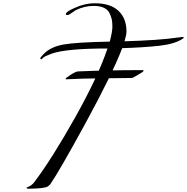

<svg xmlns="http://www.w3.org/2000/svg" viewBox="-20 -1124 1142 1172"><path d="M286 2Q278 10 272 14Q253 27 156 28Q142 28 142 22Q142 20 149 18Q176 8 192 -16Q297 -155 438 -406Q579 -657 636 -828Q382 -828 294 -796Q253 -781 243.5 -771.5Q234 -762 232 -762Q226 -762 226 -768Q226 -774 248 -796Q290 -838 366 -852Q442 -866 650 -870Q666 -931 666 -960.5Q666 -990 662 -1007Q658 -1024 648 -1045Q626 -1088 550 -1088Q497 -1088 442 -1062Q440 -1061 420 -1046.5Q400 -1032 391 -1032Q382 -1032 382 -1038Q382 -1052 432 -1074Q495 -1104 560 -1104Q654 -1104 703 -1058Q752 -1012 752 -932Q752 -911 740 -872Q947 -878 1059 -894Q1069 -896 1074 -896Q1079 -896 1082.5 -897Q1086 -898 1088 -898H1090Q1102 -898 1102 -895Q1102 -892 1096 -888Q1047 -855 951.5 -844.5Q856 -834 726 -830Q665 -671 503 -374Q341 -77 286 2ZM852 -696Q856 -696 856 -691Q856 -686 820 -666Q791 -648 784 -648Q736 -647 608 -646Q480 -645 384 -640Q380 -640 380 -642Q380 -648 412 -668Q444 -688 456 -688Q632 -696 852 -696Z"/></svg>

Font: Miama
Style: Regular
Weight: 400
Italic angle: 16.5°
Designer: Linus Romer
Foundry: Linus Romer
Version: 0.32